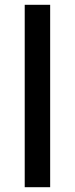

<svg xmlns="http://www.w3.org/2000/svg" viewBox="-20 -780 312 800"><path d="M189 0H83V-760H189Z"/></svg>

Font: Noto Sans Sinhala Medium
Style: Regular
Weight: 500
Designer: Jelle Bosma - Monotype Design Team
Foundry: Monotype Imaging Inc.
Version: Version 2.006; ttfautohint (v1.8.4.7-5d5b)